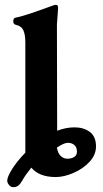

<svg xmlns="http://www.w3.org/2000/svg" viewBox="-20 -725 426 796"><path d="M10 24Q10 8 30.5 -24.5Q51 -57 85 -92V-550Q85 -581 77 -599Q69 -617 46 -622Q35 -624 35 -637Q35 -650 45 -652Q71 -657 109 -670Q147 -683 177 -694L199 -702Q207 -705 211 -705Q221 -705 221 -693Q221 -685 219 -664Q217 -643 216 -624L217 -183Q253 -197 289 -197Q327 -197 352.5 -178Q378 -159 378 -118Q378 -83 351 -54Q324 -25 284.5 -8Q245 9 211 9Q142 9 110 -30Q84 2 74 21Q65 37 56.5 44Q48 51 34 51Q25 51 17.5 42Q10 33 10 24ZM299 -96Q299 -115 288 -124Q277 -133 262 -133Q245 -133 216 -113Q220 -89 232 -78Q244 -67 259 -67Q277 -67 288 -74.5Q299 -82 299 -96Z"/></svg>

Font: EB Garamond
Style: Bold Italic
Weight: 700
Italic angle: -17.2°
Designer: Georg Duffner and Octavio Pardo
Foundry: Georg Duffner
Version: Version 1.000